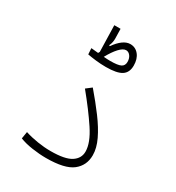

<svg xmlns="http://www.w3.org/2000/svg" viewBox="-194 -943 975 1062"><g transform="rotate(30 293.0 -411.5)"><path d="M262.2 1.5Q220.7 1.5 173.6 -5.4Q126.5 -12.2 92.8 -25.9L100.1 -70.3Q137.7 -58.1 181.2 -51.3Q224.6 -44.4 264.6 -44.4Q356.9 -44.4 395.8 -69.8Q434.6 -95.2 434.6 -138.2Q434.6 -193.8 384 -270Q333.5 -346.2 257.3 -439L292 -465.8Q345.2 -403.8 387.7 -346.7Q430.2 -289.6 454.8 -238Q479.5 -186.5 479.5 -140.6Q479.5 -75.7 430.7 -37.1Q381.8 1.5 262.2 1.5ZM297.4 -600.1Q264.2 -600.1 232.9 -603.8Q201.7 -607.4 178.7 -611.8L176.3 -650.4Q196.3 -647.9 221.7 -646Q224.1 -650.9 227.1 -655.8L222.7 -823.7H262.7L264.2 -763.2Q264.6 -752.4 262.2 -739.5Q259.8 -726.6 253.4 -713.4L259.3 -710.9Q281.7 -743.2 305.4 -760.5Q329.1 -777.8 352.5 -777.8Q385.7 -777.8 406.7 -752Q427.7 -726.1 427.7 -683.6Q427.7 -639.2 397.5 -619.6Q367.2 -600.1 297.4 -600.1ZM259.8 -643.1Q272 -642.1 283 -641.6Q293.9 -641.1 301.8 -641.1Q350.1 -641.1 368.9 -650.6Q387.7 -660.2 387.7 -684.1Q387.7 -706.5 376.5 -721.7Q365.2 -736.8 349.1 -736.8Q330.1 -736.8 306.6 -711.4Q283.2 -686 259.8 -643.1Z"/></g></svg>

Font: Cascadia Mono ExtraLight
Style: Regular
Weight: 200
Monospace: yes
Designer: Aaron Bell
Foundry: Saja Typeworks
Version: Version 2404.023; ttfautohint (v1.8.4)